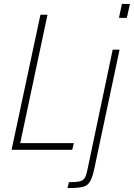

<svg xmlns="http://www.w3.org/2000/svg" viewBox="-20 -763 682 978"><path d="M39 0 186 -688H222L83 -34H356L348 0ZM586 -672 601 -743H642L626 -672ZM324 195 331 165Q366 165 384.5 161Q403 157 411 144.5Q419 132 424 108L554 -510H589L460 98Q454 126 447 144Q440 162 430.5 172.5Q421 183 406.5 187.5Q392 192 372 193.5Q352 195 324 195Z"/></svg>

Font: Saira SemiCondensed Thin
Style: Italic
Weight: 250
Width: 4
Italic angle: -12°
Designer: Hector Gatti with collaboration of the Omnibus-Type team
Foundry: Omnibus-Type
Version: Version 1.101